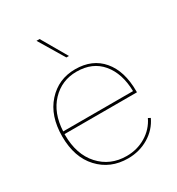

<svg xmlns="http://www.w3.org/2000/svg" viewBox="-177 -841 887 962"><g transform="rotate(-30 267.0 -360.0)"><path d="M282 -583H267L179 -730H197ZM486 -255H67V-250Q67 -137 127.5 -70.5Q188 -4 283 -4Q344 -4 394 -34Q444 -64 469 -116L482 -109Q456 -54 402.5 -22Q349 10 283 10Q181 10 116 -60Q51 -130 51 -250Q51 -369 114.5 -439.5Q178 -510 275 -510Q374 -510 430 -444Q486 -378 486 -262ZM275 -496Q189 -496 131 -435Q73 -374 68 -270H472Q470 -373 418.5 -434.5Q367 -496 275 -496Z"/></g></svg>

Font: Elaine Sans Thin
Style: Regular
Weight: 250
Designer: Wei Huang
Foundry: Wei Huang
Version: Version 2.001;December 24, 2019;FontCreator 12.0.0.2547 64-b